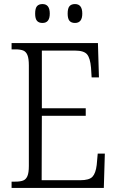

<svg xmlns="http://www.w3.org/2000/svg" viewBox="-20 -925 577 945"><path d="M37 -31H55Q80 -31 94 -36.5Q108 -42 115 -58.5Q122 -75 122 -108V-603Q122 -637 115 -654Q108 -671 94 -676.5Q80 -682 55 -682H37V-713H462L467 -544H431L428 -592Q424 -639 408.5 -657.5Q393 -676 349 -676H186V-392H402V-355H186L185 -38H375Q419 -38 435 -55Q451 -72 456 -113L461 -169H496L491 0H37ZM153 -858Q153 -884 162 -894.5Q171 -905 189 -905Q225 -905 225 -858Q225 -812 189 -812Q171 -812 162 -822.5Q153 -833 153 -858ZM313 -858Q313 -884 322 -894.5Q331 -905 349 -905Q385 -905 385 -858Q385 -812 349 -812Q331 -812 322 -822.5Q313 -833 313 -858Z"/></svg>

Font: Noto Serif NarrowLight
Style: Regular
Weight: 300
Width: 4
Designer: Monotype Design Team
Foundry: Monotype Imaging Inc.
Version: Version 1.001